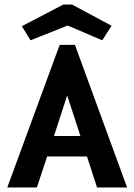

<svg xmlns="http://www.w3.org/2000/svg" viewBox="-20 -823 590 843"><path d="M406 0 362 -136H187L142 0H12L242 -626H309L538 0ZM275 -404 217 -226H333ZM114 -646 76 -708 258 -803H296L470 -710L429 -646L277 -711Z"/></svg>

Font: Inconsolata SemiExpanded ExtraBold
Style: Regular
Weight: 800
Width: 6
Monospace: yes
Designer: Raph Levien, Cyreal, Brenton Simpson
Foundry: Raph Levien, Cyreal, Google
Version: Version 3.001; ttfautohint (v1.8.2.53-6de2)